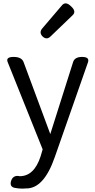

<svg xmlns="http://www.w3.org/2000/svg" viewBox="-20 -878 561 1130"><path d="M132 231Q101 234 69 228Q37 223 44 191Q55 150 96 159Q181 159 219 42L231 1L25 -513Q13 -543 60 -543Q108 -543 119 -512L276 -89L410 -512Q419 -543 463 -543Q508 -543 498 -512L303 45Q238 234 132 231ZM278 -664Q255 -641 231 -663Q208 -686 229 -711L345 -847Q366 -872 398 -841Q431 -811 408 -789Z"/></svg>

Font: Swei Gothic CJK TC Regular
Style: Regular
Weight: 400
Version: Version 2.129